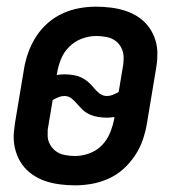

<svg xmlns="http://www.w3.org/2000/svg" viewBox="-20 -548 540 576"><path d="M205 8Q182 8 159 5Q136 2 115.5 -5Q95 -12 77 -24.5Q59 -37 46.5 -54.5Q34 -72 27.5 -93.5Q21 -115 21 -137Q21 -148 22.5 -158Q24 -168 25 -179L52 -341Q56 -366 65 -391Q74 -416 88.5 -438.5Q103 -461 123.5 -479Q144 -497 168.5 -508Q193 -519 218 -523.5Q243 -528 268 -528Q291 -528 314 -525Q337 -522 358 -515Q379 -508 397 -495.5Q415 -483 427.5 -465.5Q440 -448 446.5 -426.5Q453 -405 452 -383V-382Q452 -372 451 -362Q450 -352 448 -341L421 -179Q417 -154 408.5 -129Q400 -104 385 -81.5Q370 -59 350 -41Q330 -23 305.5 -12Q281 -1 255.5 3.5Q230 8 205 8ZM301 -260Q310 -260 318.5 -263.5Q327 -267 336 -272L350 -356Q350 -360 350.5 -365Q351 -370 351 -374Q351 -390 344.5 -403.5Q338 -417 326.5 -425.5Q315 -434 299.5 -437Q284 -440 269 -440Q247 -440 225.5 -432Q204 -424 187.5 -407.5Q171 -391 162.5 -369.5Q154 -348 151 -327L150 -323Q156 -324 162 -324.5Q168 -325 173 -325Q186 -325 199 -323Q212 -321 223 -316Q234 -311 243.5 -303Q253 -295 260.5 -285.5Q268 -276 278 -268Q288 -260 301 -260ZM205 -80Q227 -80 248.5 -88Q270 -96 286 -112.5Q302 -129 310.5 -150.5Q319 -172 323 -193V-197Q317 -196 311.5 -195.5Q306 -195 301 -195Q288 -195 275 -197Q262 -199 250.5 -204Q239 -209 230 -217Q221 -225 213 -234.5Q205 -244 195.5 -252Q186 -260 173 -260Q164 -260 155.5 -256.5Q147 -253 138 -248L124 -164Q123 -160 123 -155Q123 -150 123 -146Q122 -130 129 -116.5Q136 -103 147.5 -94.5Q159 -86 174.5 -83Q190 -80 205 -80Z"/></svg>

Font: Iosevka Term Curly SmBd Obl
Style: Regular
Weight: 600
Italic angle: -9°
Designer: Belleve Invis
Foundry: Belleve Invis
Version: Version 32.3.0